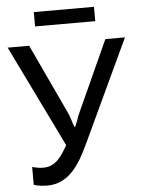

<svg xmlns="http://www.w3.org/2000/svg" viewBox="-61 -954 758 1014"><g transform="rotate(-5 318.5 -446.5)"><path d="M77 -92V3C101 10 124 13 149 13C268 13 326 -93 371 -189L625 -731H521L352 -359C344 -343 339 -330 336 -318C332 -307 327 -295 322 -283H318C313 -295 309 -307 306 -318C303 -330 297 -344 290 -361L117 -731H3L266 -191C236 -139 204 -83 137 -83C123 -83 112 -84 103 -86C94 -87 86 -90 77 -92ZM157 -906V-830H476V-906Z"/></g></svg>

Font: Cheyenne Sans Medium
Style: Regular
Weight: 500
Designer: The Public Sans project authors (U.S. Web Design System), Libre Franklin designed by Pablo Impallari and Rodrigo Fuenzal
Foundry: The Cheyenne Sans Project Authors
Version: Version 2.007